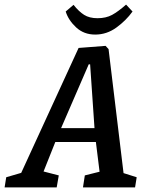

<svg xmlns="http://www.w3.org/2000/svg" viewBox="-63 -813 647 833"><path d="M530 -44 523 0H297L305 -52L369 -68L353 -197H177L126 -69L192 -52L183 0H-43L-36 -44L29 -63L278 -605L395 -614L408 -600L473 -62ZM202 -257H347L328 -534H322ZM222 -763 256 -792Q279 -763 302 -748.5Q325 -734 360 -734Q397 -734 423.5 -748.5Q450 -763 484 -793L512 -763Q484 -724 442 -693.5Q400 -663 350 -663Q301 -663 267.5 -694Q234 -725 222 -763Z"/></svg>

Font: Grenze Medium
Style: Italic
Weight: 500
Italic angle: -10°
Designer: Renata Polastri
Foundry: Omnibus-Type
Version: Version 1.002; ttfautohint (v1.8)